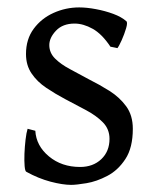

<svg xmlns="http://www.w3.org/2000/svg" viewBox="-20 -489 426 523"><path d="M173.8 14.6Q150.9 14.6 117.7 5.9Q84.5 -2.9 51.8 -21Q48.3 -22.5 47.1 -36.4Q45.9 -50.3 46.6 -70.1Q47.4 -89.8 49.6 -108.6Q51.8 -127.4 55.2 -138.2L76.2 -132.8Q78.6 -91.8 113.3 -63Q147.9 -34.2 198.2 -34.2Q233.4 -34.2 255.9 -55.4Q278.3 -76.7 278.3 -110.8Q278.3 -137.2 260.5 -155.5Q242.7 -173.8 214.8 -188.7Q187 -203.6 157.2 -219.2Q130.4 -233.4 106 -249.8Q81.5 -266.1 66.2 -288.6Q50.8 -311 50.8 -341.8Q50.8 -382.3 71.8 -410.6Q92.8 -439 126 -453.9Q159.2 -468.8 195.8 -468.8Q216.3 -468.8 241.2 -464.1Q266.1 -459.5 288.6 -451.2Q311 -442.9 324.2 -431.2Q328.1 -427.7 323.5 -411.9Q318.8 -396 311.5 -379.6Q304.2 -363.3 299.8 -357.9L280.8 -361.8Q257.8 -396.5 232.4 -410.6Q207 -424.8 183.1 -424.8Q150.9 -424.8 132.6 -405.5Q114.3 -386.2 114.3 -366.2Q114.3 -345.2 129.9 -329.6Q145.5 -314 170.4 -300.8Q195.3 -287.6 222.2 -272.9Q250.5 -258.8 278.1 -241.5Q305.7 -224.1 323.7 -199.5Q341.8 -174.8 341.8 -138.2Q341.8 -86.4 321.5 -55.7Q301.3 -24.9 272.2 -9.8Q243.2 5.4 215.6 10Q188 14.6 173.8 14.6Z"/></svg>

Font: David Libre
Style: Regular
Weight: 400
Designer: Ismar David, J. Victor Gaultney, Annie Olsen and Meir Sadan
Foundry: Monotype Imaging Inc. & SIL International
Version: Version 1.100; ttfautohint (v1.8.4.7-5d5b)